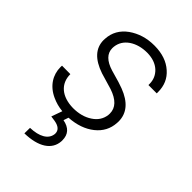

<svg xmlns="http://www.w3.org/2000/svg" viewBox="-222 -631 940 940"><g transform="rotate(45 248.0 -161.0)"><path d="M356.4 -137.7C352.5 -107.9 336.9 -84 309.6 -66.4C282.2 -48.3 249 -39.6 210 -39.6C131.3 -41 83.5 -81.5 83.5 -147.9L25.4 -148.4C25.4 -145 24.9 -141.6 24.9 -138.2C24.9 -84.5 54.2 -37.1 111.3 -11.2C133.3 -1 157.7 5.9 184.1 8.3L164.1 64.5L190.9 68.4C221.7 73.7 237.3 87.4 237.3 109.9C237.3 111.8 236.8 113.8 236.8 115.7C231.4 153.3 192.4 175.8 129.9 177.7L129.4 216.3C223.6 214.4 281.7 178.2 285.2 114.3C285.2 112.3 285.2 110.8 285.2 108.9C285.2 67.9 263.2 43.5 219.2 35.2L228 9.3C281.2 5.9 325.2 -9.3 359.4 -36.6C393.1 -63.5 411.6 -98.1 414.1 -140.6C414.1 -144 414.6 -147.5 414.6 -150.9C414.6 -208 379.4 -249.5 310.1 -275.9L277.3 -287.1L216.3 -304.7C164.6 -320.3 138.7 -346.7 138.7 -383.3C138.7 -386.2 138.7 -389.6 139.2 -393.1C142.6 -421.9 156.7 -444.8 182.1 -462.4C207.5 -479.5 238.8 -488.3 275.9 -488.3C311.5 -487.8 339.8 -478 360.8 -459C381.3 -439.9 391.6 -416 391.6 -388.2C391.6 -385.7 391.6 -382.8 391.6 -380.4H449.2C449.2 -383.3 449.2 -386.7 449.2 -389.6C449.2 -433.1 434.1 -468.3 402.8 -495.6C371.6 -523.4 330.1 -537.6 278.3 -538.1C277.3 -538.1 275.9 -538.1 274.9 -538.1C223.6 -538.1 179.2 -524.4 141.1 -497.6C103.5 -470.2 83.5 -434.6 81.1 -390.6C81.1 -387.7 80.6 -384.3 80.6 -381.3C80.6 -325.2 117.2 -285.2 190.4 -260.3L274.4 -235.4C329.6 -216.8 356.9 -188 356.9 -148.4C356.9 -145 356.9 -141.1 356.4 -137.7Z"/></g></svg>

Font: Roboto Light
Style: Italic
Weight: 300
Italic angle: -12°
Designer: Google
Version: Version 2.137; 2017